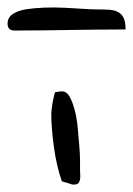

<svg xmlns="http://www.w3.org/2000/svg" viewBox="-118 -495 356 515"><path d="M-97.7 -431.6Q-97.7 -448.2 -83.5 -457.5Q-69.3 -466.8 -47.4 -470.2Q-25.4 -473.6 2.4 -474.6Q30.3 -475.6 57.1 -474.1Q84 -472.7 106.9 -471.2Q129.9 -469.7 143.6 -469.7Q161.1 -469.7 175.3 -468.8Q189.5 -467.8 199.2 -462.4Q209 -457 213.9 -446.3Q218.8 -435.5 218.8 -416Q172.9 -416 137.7 -415.5Q102.5 -415 69.3 -414.6Q36.1 -414.1 1.5 -413.6Q-33.2 -413.1 -79.1 -413.1Q-97.7 -413.1 -97.7 -431.6ZM47.9 -8.8Q41 -28.3 35.6 -51.3Q30.3 -74.2 26.9 -98.6Q23.4 -123 21.5 -146.5Q19.5 -169.9 19.5 -190.4Q19.5 -193.4 20.5 -201.7Q21.5 -210 22.9 -218.8Q24.4 -227.5 26.4 -235.8Q28.3 -244.1 29.3 -247.1Q30.3 -248 38.1 -249Q45.9 -250 47.9 -250Q60.5 -250 68.4 -236.3Q76.2 -222.7 82 -201.2Q87.9 -179.7 90.3 -153.8Q92.8 -127.9 94.7 -104Q96.7 -80.1 96.7 -61.5Q96.7 -43 96.7 -36.1Q96.7 -33.2 97.2 -26.9Q97.7 -20.5 96.7 -14.2Q95.7 -7.8 92.3 -3.9Q88.9 0 81.1 0H77.1Q75.2 0 71.3 -1.5Q67.4 -2.9 62.5 -4.4Q57.6 -5.9 53.7 -6.8Q49.8 -7.8 47.9 -8.8Z"/></svg>

Font: Swanky and Moo Moo Cyrillic
Style: Regular
Weight: 400
Designer: Kimberly Geswein; Denis Ignatov
Foundry: Kimberly Geswein; Denis Ignatov
Version: Version 1.003 June 27, 2018